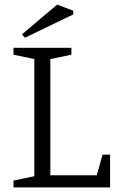

<svg xmlns="http://www.w3.org/2000/svg" viewBox="-20 -819 515 839"><path d="M39 0V-30L130 -49V-561L39 -580V-610H292V-580L200 -561V-53H403L428 -143H461V0ZM89 -654 76 -669 230 -799 300 -772V-756Z"/></svg>

Font: Manuale Light
Style: Regular
Weight: 300
Designer: Eduardo Tunni / Pablo Cosgaya
Foundry: Eduardo Tunni / Pablo Cosgaya
Version: Version 1.002